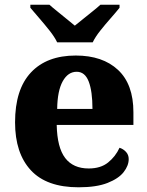

<svg xmlns="http://www.w3.org/2000/svg" viewBox="-20 -786 626 816"><path d="M314 10Q178 10 111 -62.5Q44 -135 44 -266Q44 -406 111.5 -478Q179 -550 302 -550Q416 -550 481.5 -489Q547 -428 547 -309V-255H221Q223 -159 257 -114.5Q291 -70 357 -70Q408 -70 439.5 -95.5Q471 -121 488 -158Q504 -153 515.5 -140.5Q527 -128 527 -110Q527 -82 505.5 -54.5Q484 -27 437 -8.5Q390 10 314 10ZM373 -323Q373 -398 357 -439.5Q341 -481 306 -481Q269 -481 246.5 -440.5Q224 -400 223 -323ZM223 -606Q212 -629 191 -655.5Q170 -682 147.5 -708Q125 -734 109 -753V-766H190Q202 -755 222 -739Q242 -723 262.5 -706Q283 -689 298 -677Q313 -689 334 -706Q355 -723 375 -739Q395 -755 407 -766H488V-753Q473 -734 450 -708Q427 -682 406 -655.5Q385 -629 374 -606Z"/></svg>

Font: Noto Serif Lao ExtraBold
Style: Regular
Weight: 800
Designer: Monotype Design Team
Foundry: Monotype Imaging Inc.
Version: Version 2.003; ttfautohint (v1.8.4.7-5d5b)